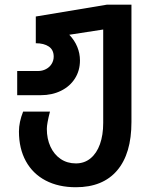

<svg xmlns="http://www.w3.org/2000/svg" viewBox="-20 -570 640 826"><path d="M61.5 -4.5Q61.5 -44.5 79.5 -90H195Q181.5 -38 181.5 -15.5Q181.5 27 197 60.8Q212.5 94.5 240.8 113.8Q269 133 306.5 133Q343 133 369.5 111.2Q396 89.5 410 50.2Q424 11 424 -41V-443L278 -420.5Q301 -396.5 312.5 -368.2Q324 -340 324 -310Q324 -266.5 302.5 -232.5Q281 -198.5 242.5 -179.5Q204 -160.5 155.5 -160.5H54V-264.5H143.5Q162.5 -264.5 178 -272.8Q193.5 -281 202.2 -295.2Q211 -309.5 211 -326.5Q211 -355.5 190 -369.8Q169 -384 134 -384V-499L440.5 -550H545.5V-45Q545.5 91 484 163.2Q422.5 235.5 306.5 235.5Q231.5 235.5 176.2 206.5Q121 177.5 91.2 123.2Q61.5 69 61.5 -4.5Z"/></svg>

Font: JuliaMono
Style: Bold
Weight: 700
Monospace: yes
Designer: cormullion
Foundry: corm
Version: Version 0.055; ttfautohint (v1.8.4)